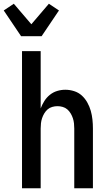

<svg xmlns="http://www.w3.org/2000/svg" viewBox="-58 -1009 578 1029"><path d="M60 0V-735H160V-428Q168 -449 180 -468Q192 -487 209.5 -501Q227 -515 248.5 -521.5Q270 -528 292 -528Q316 -528 339.5 -520.5Q363 -513 380.5 -497Q398 -481 410 -459.5Q422 -438 428.5 -415Q435 -392 437.5 -368Q440 -344 440 -320V0H340V-320Q340 -334 338.5 -348Q337 -362 332.5 -375.5Q328 -389 320.5 -401.5Q313 -414 302.5 -423Q292 -432 278 -436Q264 -440 250 -440Q236 -440 222 -436Q208 -432 197.5 -423Q187 -414 179.5 -401.5Q172 -389 167.5 -375.5Q163 -362 161.5 -348Q160 -334 160 -320V0ZM55 -815 -38 -953 16 -989 110 -879 204 -989 258 -953 165 -815Z"/></svg>

Font: Iosevka Semibold
Style: Regular
Weight: 600
Monospace: yes
Designer: Belleve Invis
Foundry: Belleve Invis
Version: Version 33.2.3; ttfautohint (v1.8.4)